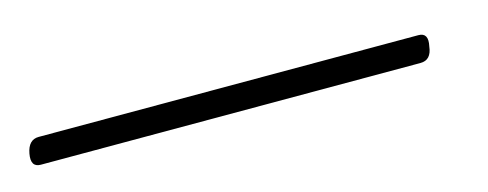

<svg xmlns="http://www.w3.org/2000/svg" viewBox="-46 -13 480 189"><g transform="rotate(-15 194.5 81.5)"><path d="M-24.5 81.5Q-22 68 -11.5 68H375.5Q386 68 383 81.5Q381.5 95 370.5 95H-16.5Q-27 95 -24.5 81.5Z"/></g></svg>

Font: Fraunces 72pt S100 Thin
Style: Italic
Weight: 100
Italic angle: -16°
Version: Version 1.000; ttfautohint (v1.8.3)